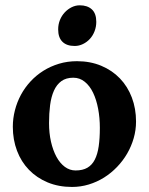

<svg xmlns="http://www.w3.org/2000/svg" viewBox="-20 -704 572 738"><path d="M363.8 -212.4Q363.8 -251 357.2 -285.9Q350.6 -320.8 337.9 -347.4Q325.2 -374 305.9 -389.6Q286.6 -405.3 261.7 -405.3Q233.9 -405.3 215.8 -392.1Q197.8 -378.9 187.3 -355.5Q176.8 -332 172.6 -300Q168.5 -268.1 168.5 -231Q168.5 -192.4 176 -159.2Q183.6 -126 197 -101.3Q210.4 -76.7 229.2 -62.7Q248 -48.8 270.5 -48.8Q297.9 -48.8 315.9 -59.3Q334 -69.8 344.5 -90.6Q355 -111.3 359.4 -141.8Q363.8 -172.4 363.8 -212.4ZM502.9 -236.8Q502.9 -204.1 493.9 -172.9Q484.9 -141.6 468.8 -113.8Q452.6 -85.9 429.9 -62.3Q407.2 -38.6 379.9 -21.5Q352.5 -4.4 321.3 5.1Q290 14.6 256.8 14.6Q205.1 14.6 163.1 -2.9Q121.1 -20.5 91.3 -51.3Q61.5 -82 45.4 -124.5Q29.3 -167 29.3 -216.8Q29.3 -249 37.4 -280.3Q45.4 -311.5 60.5 -339.6Q75.7 -367.7 97.7 -391.4Q119.6 -415 147 -432.1Q174.3 -449.2 206.8 -459Q239.3 -468.8 275.9 -468.8Q327.1 -468.8 369.1 -451.2Q411.1 -433.6 440.9 -402.6Q470.7 -371.6 486.8 -329.1Q502.9 -286.6 502.9 -236.8ZM350.1 -620.1Q350.1 -601.1 343.5 -584Q336.9 -566.9 325.4 -554.4Q314 -542 298.8 -534.7Q283.7 -527.3 267.1 -527.3Q236.3 -527.3 220 -543.5Q203.6 -559.6 203.6 -590.8Q203.6 -610.4 210.4 -627.2Q217.3 -644 229 -656.5Q240.7 -668.9 255.6 -676.3Q270.5 -683.6 286.6 -683.6Q315.9 -683.6 333 -668Q350.1 -652.3 350.1 -620.1Z"/></svg>

Font: Gentium Book Basic
Style: Bold
Weight: 700
Designer: J. Victor Gaultney and Annie Olsen
Foundry: SIL International
Version: Version 1.102; 2013; Maintenance release